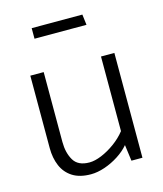

<svg xmlns="http://www.w3.org/2000/svg" viewBox="-106 -768 729 860"><g transform="rotate(-15 258.0 -338.5)"><path d="M389 -486V-140Q367 -112 336 -89.5Q305 -67 273.5 -54Q242 -41 217 -41Q164 -41 143.5 -76Q123 -111 123 -161V-485H61V-149Q61 -103 76.5 -66.5Q92 -30 125 -9Q158 12 210 12Q240 12 274 0.5Q308 -11 339 -31Q370 -51 390 -75L400 0H451V-486ZM122 -640H363L357 -689H122Z"/></g></svg>

Font: Catamaran Light
Style: Regular
Weight: 300
Designer: Pria Ravichandran
Version: Version 2.000